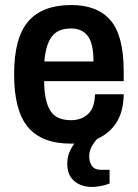

<svg xmlns="http://www.w3.org/2000/svg" viewBox="-20 -558 547 762"><path d="M261 12Q146 12 91 -53.5Q36 -119 36 -263Q36 -408 92 -473Q148 -538 263 -538Q367 -538 419 -477Q471 -416 471 -274V-236H155Q156 -157 179.5 -119Q203 -81 262 -81Q303 -81 329.5 -105.5Q356 -130 357 -184H471Q470 -115 442 -71.5Q414 -28 366 -7Q355 4 344.5 22.5Q334 41 334 63Q334 85 345 100.5Q356 116 381 116H415V170Q399 177 379 180.5Q359 184 344 184Q320 184 298 175Q276 166 261.5 146Q247 126 247 92Q247 67 255 47.5Q263 28 275 12Q268 12 261 12ZM156 -314H351Q351 -385 328.5 -415Q306 -445 262 -445Q209 -445 185 -412Q161 -379 156 -314Z"/></svg>

Font: Archivo SemiCondensed SemiBold
Style: Regular
Weight: 600
Width: 4
Designer: Hector Gatti
Foundry: Omnibus-Type
Version: Version 2.001; ttfautohint (v1.8.3)